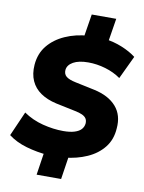

<svg xmlns="http://www.w3.org/2000/svg" viewBox="-102 -889 806 1073"><g transform="rotate(10 301.5 -352.5)"><path d="M182 115 204 -30 227 -4Q162 -9 101.5 -26.5Q41 -44 -2 -77L59 -216Q108 -182 168.5 -166.5Q229 -151 286 -151Q324 -151 349.5 -159Q375 -167 387.5 -181Q400 -195 402 -214Q403 -231 396 -242Q389 -253 373 -260.5Q357 -268 331 -273L221 -296Q168 -308 131.5 -333Q95 -358 77.5 -397Q60 -436 64 -488Q69 -552 105.5 -597Q142 -642 201.5 -668.5Q261 -695 334 -700L308 -683L330 -820H469L447 -683L428 -698Q477 -692 524 -673Q571 -654 605 -628L543 -497Q505 -524 456 -538.5Q407 -553 358 -553Q304 -553 273 -535.5Q242 -518 239 -490Q237 -466 253 -452.5Q269 -439 308 -431L417 -408Q500 -390 542.5 -341.5Q585 -293 578 -217Q574 -153 538.5 -108.5Q503 -64 445.5 -38.5Q388 -13 318 -6L343 -29L321 115Z"/></g></svg>

Font: Nunito Sans 9pt Black
Style: Italic
Weight: 900
Italic angle: -9°
Version: Version 3.101;gftools[0.9.27]